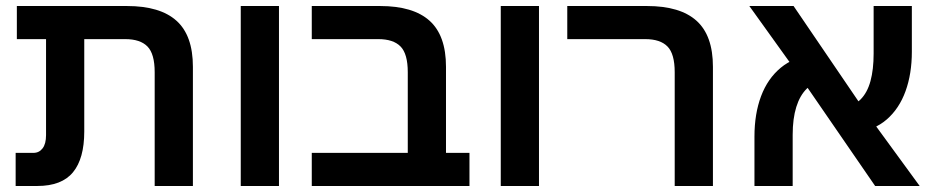

<svg xmlns="http://www.w3.org/2000/svg" viewBox="-20 -618 3119 638"><path d="M494 0V-378Q494 -439 470 -463.5Q446 -488 396 -488H36V-598H402Q512 -598 566.5 -549Q621 -500 621 -396V0ZM32 0V-110H91Q110 -110 121.5 -125Q133 -140 133 -169V-554H260V-181Q260 -91 222.5 -45.5Q185 0 104 0Z M780 0V-598H907V0Z M1335 0V-378Q1335 -439 1311 -463.5Q1287 -488 1237 -488H1016V-598H1243Q1353 -598 1407.5 -549Q1462 -500 1462 -396V0ZM1016 0V-110H1540V0Z M1644 0V-598H1771V0Z M2222 0V-378Q2222 -439 2198 -463.5Q2174 -488 2124 -488H1865V-598H2130Q2240 -598 2294.5 -549Q2349 -500 2349 -396V0Z M2888 0 2630 -375 2470 -598H2617L2860 -241L3036 0ZM2487 0V-164Q2487 -240 2509 -298.5Q2531 -357 2574.5 -393Q2618 -429 2681 -435L2719 -351Q2684 -346 2661 -323.5Q2638 -301 2626 -262.5Q2614 -224 2614 -170V0ZM2823 -178 2781 -261Q2817 -265 2839.5 -287.5Q2862 -310 2872.5 -348.5Q2883 -387 2883 -440V-598H3010V-446Q3010 -373 2989 -315Q2968 -257 2926.5 -221Q2885 -185 2823 -178Z"/></svg>

Font: Noto Sans Hebrew SemiBold
Style: Regular
Weight: 600
Designer: Monotype Design Team
Foundry: Monotype Imaging Inc.
Version: Version 2.003